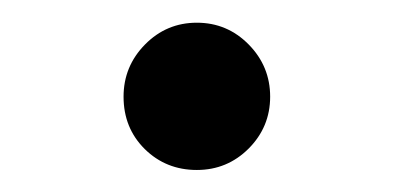

<svg xmlns="http://www.w3.org/2000/svg" viewBox="-20 -151 349 170"><path d="M89.4 -65.4Q89.4 -92.3 108.4 -111.6Q127.4 -130.9 154.3 -130.9Q181.2 -130.9 200.2 -111.6Q219.2 -92.3 219.2 -65.4Q219.2 -38.6 200.2 -19.5Q181.2 -0.5 154.3 -0.5Q127 -0.5 108.2 -19Q89.4 -37.6 89.4 -65.4Z"/></svg>

Font: Vazir WOL
Style: WOL
Weight: 400
Foundry: Based on Dejavu fonts, by Saber Rastikerdar
Version: Version 26.0.0